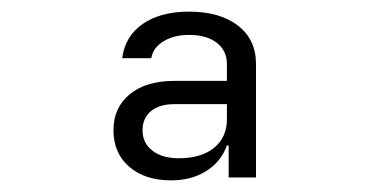

<svg xmlns="http://www.w3.org/2000/svg" viewBox="-20 -760 640 330"><path d="M373 -455V-510H370V-650Q370 -673 352.5 -686.5Q335 -700 305 -700Q279 -700 261 -689Q243 -678 240 -660H190Q195 -698 225.5 -719Q256 -740 305 -740Q358 -740 389 -716Q420 -692 420 -650V-455ZM274 -450Q229 -450 202 -473.5Q175 -497 175 -536Q175 -575 203 -598Q231 -621 280 -621H381V-581H280Q254 -581 239.5 -569Q225 -557 225 -536Q225 -514 242 -501Q259 -488 287 -488Q326 -488 348 -506Q370 -524 370 -555H381V-510H370Q360 -482 334.5 -466Q309 -450 274 -450Z"/></svg>

Font: Pitagon Sans Mono
Style: Regular
Weight: 400
Monospace: yes
Designer: Travis Tran
Foundry: Pitagon
Version: Version 1.001;gftools[0.9.26]